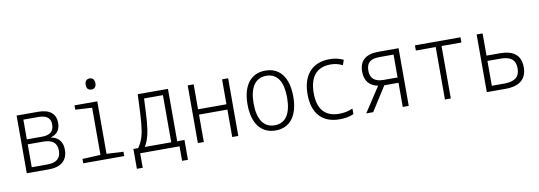

<svg xmlns="http://www.w3.org/2000/svg" viewBox="-64 -1180 4897 1744"><g transform="rotate(-10 2385.0 -307.5)"><path d="M91 0H296C411 0 469 -56 469 -151C469 -225 430 -270 365 -281V-284C419 -298 451 -336 451 -402C451 -483 400 -532 288 -532H91ZM145 -303V-485H283C363 -485 395 -453 395 -397C395 -335 362 -303 285 -303ZM145 -46V-257H286C370 -257 414 -226 414 -152C414 -81 373 -46 289 -46Z M802 -647C832 -647 847 -667 847 -697C847 -729 831 -749 802 -749C772 -749 757 -729 757 -697C757 -666 772 -647 802 -647ZM612 0H990V-40L835 -48V-532H625V-492L779 -483V-48L612 -40Z M1083 134H1137V0H1500V134H1554V-49H1487V-532H1208C1202 -377 1199 -322 1194 -268C1185 -170 1170 -110 1127 -49H1083ZM1247 -274C1251 -331 1255 -398 1258 -484H1432V-49H1188C1222 -103 1238 -170 1247 -274Z M1669 0H1724V-253H1986V0H2042V-532H1986V-302H1724V-532H1669Z M2386 10C2521 10 2596 -93 2596 -266C2596 -436 2524 -542 2386 -542C2253 -542 2174 -443 2174 -267C2174 -93 2251 10 2386 10ZM2385 -38C2282 -38 2230 -123 2230 -267C2230 -412 2284 -494 2386 -494C2493 -494 2539 -405 2539 -267C2539 -123 2490 -38 2385 -38Z M2976 11C3024 11 3068 4 3106 -14V-65C3062 -46 3023 -39 2981 -39C2847 -39 2784 -119 2784 -264C2784 -410 2848 -494 2979 -494C3020 -494 3052 -486 3089 -468L3106 -515C3069 -533 3025 -543 2979 -543C2816 -543 2727 -438 2727 -263C2727 -89 2814 11 2976 11Z M3222 0H3286L3428 -223H3559V0H3614V-532H3428C3313 -532 3251 -482 3251 -379C3251 -295 3295 -243 3372 -229ZM3430 -272C3350 -272 3308 -307 3308 -379C3308 -453 3347 -483 3431 -483H3559V-272Z M3948 0H4002V-484H4185V-532H3765V-484H3948Z M4334 0H4508C4636 0 4704 -56 4704 -165C4704 -273 4639 -327 4515 -327H4389V-532H4334ZM4389 -49V-278H4511C4602 -278 4647 -243 4647 -164C4647 -86 4601 -49 4504 -49Z"/></g></svg>

Font: Noto Sans Mono Condensed Light
Style: Regular
Weight: 300
Width: 3
Designer: Monotype Design Team
Foundry: Monotype Imaging Inc.
Version: Version 2.014